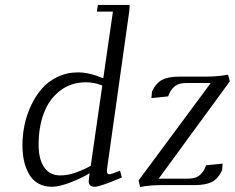

<svg xmlns="http://www.w3.org/2000/svg" viewBox="-20 -749 950 777"><path d="M70.8 -162.1Q70.8 -201.2 78.9 -241.2Q86.9 -281.2 104.7 -320.1Q122.6 -358.9 148.2 -388.9Q173.8 -418.9 212.2 -437.5Q250.5 -456.1 295.9 -456.1Q341.3 -456.1 397.9 -432.1L437 -702.1H372.1L376 -729H504.9L502.9 -702.1L413.1 -64.9Q410.2 -43.9 421.9 -43.9Q430.2 -43.9 465.8 -58.1L473.1 -30.8Q384.8 6.8 363.8 6.8Q338.9 6.8 338.9 -16.1Q338.9 -19.5 340.8 -33.2L342.8 -47.9Q313.5 -29.8 267.1 -11.5Q220.7 6.8 189.9 6.8Q158.2 6.8 134.5 -6.8Q110.8 -20.5 97.2 -44.9Q83.5 -69.3 77.1 -98.4Q70.8 -127.4 70.8 -162.1ZM136.2 -163.1Q136.2 -105 158.7 -72Q181.2 -39.1 224.1 -39.1Q254.9 -39.1 289.1 -51.5Q323.2 -64 347.2 -78.1L394 -402.8Q361.8 -416 328.1 -416Q267.1 -416 222.9 -381.8Q178.7 -347.7 157.5 -291.3Q136.2 -234.9 136.2 -163.1ZM541 -19 833 -413.1H735.8Q706.5 -413.1 691.4 -402.8Q676.3 -392.6 666 -372.1L660.2 -358.9L592.8 -352.1L595.2 -378.9Q611.3 -413.1 636.2 -426Q661.1 -439 707 -439H815.9Q860.8 -439 902.8 -446.8L910.2 -419.9L622.1 -25.9H737.8Q767.1 -25.9 782.5 -35.9Q797.9 -45.9 808.1 -65.9L814 -80.1L880.9 -86.9L878.9 -60.1Q862.8 -25.9 837.9 -12.9Q813 0 767.1 0H633.8Q587.9 0 546.9 7.8Z"/></svg>

Font: Dehuti Alt
Style: Italic
Weight: 400
Version: Version 1.2